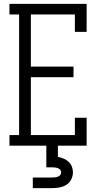

<svg xmlns="http://www.w3.org/2000/svg" viewBox="-20 -755 540 995"><path d="M29 0V-55H79V-680H29V-735H429V-590H368V-680H140V-410H361V-355H140V-55H368V-145H429V0ZM150 220V165H250Q258 165 265.5 164Q273 163 280 160.5Q287 158 292 152Q297 146 297 138Q297 131 292 125Q287 119 280 116.5Q273 114 265.5 113Q258 112 250 112H220V0H280V58Q296 61 310 67Q324 73 335.5 83.5Q347 94 352.5 108.5Q358 123 358 138Q358 157 349 175Q340 193 323.5 203Q307 213 288 216.5Q269 220 250 220Z"/></svg>

Font: Iosevka Slab Light
Style: Regular
Weight: 300
Monospace: yes
Designer: Belleve Invis
Foundry: Belleve Invis
Version: Version 11.1.0; ttfautohint (v1.8.3)